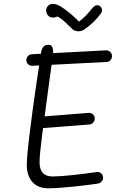

<svg xmlns="http://www.w3.org/2000/svg" viewBox="-20 -977 660 1007"><path d="M120.5 -112Q120.5 -156 135.5 -277.2Q150.5 -398.5 169 -525.2Q187.5 -652 195.5 -701.5Q197.5 -714.5 201.8 -723.2Q206 -732 213.8 -737Q221.5 -742 233.5 -742Q250 -742 255 -728.8Q260 -715.5 258 -694.5Q255 -666 237.5 -542Q213.5 -367.5 200.5 -265.5Q187.5 -163.5 187.5 -126.5Q187.5 -88.5 204.5 -70Q221.5 -51.5 256 -51.5Q294 -51.5 361.2 -58.8Q428.5 -66 488.5 -75Q496.5 -76 504 -72.5Q511.5 -69 516 -61.8Q520.5 -54.5 520.5 -45.5Q520.5 -33.5 512.8 -24.8Q505 -16 492.5 -14Q445 -6.5 363.5 2Q282 10.5 233.5 10.5Q179 10.5 149.8 -22.5Q120.5 -55.5 120.5 -112ZM160 -332.5Q160 -340.5 163.5 -347.8Q167 -355 173.5 -359.5Q180 -364 188 -364.5L445 -385Q453 -385.5 460.5 -382Q468 -378.5 472.5 -371.8Q477 -365 477 -357Q477 -344 469.2 -334.5Q461.5 -325 449 -324L191 -304Q183 -303.5 176 -307.2Q169 -311 164.5 -317.8Q160 -324.5 160 -332.5ZM118 -660.5Q118 -668.5 121.5 -675.8Q125 -683 131.5 -687.5Q138 -692 146 -692.5L535.5 -713Q543.5 -713.5 551 -709.8Q558.5 -706 563 -699Q567.5 -692 567.5 -683.5Q567.5 -675 564 -668Q560.5 -661 554.2 -656.8Q548 -652.5 539.5 -652L149 -632Q141 -631.5 134 -635.2Q127 -639 122.5 -645.8Q118 -652.5 118 -660.5ZM229.5 -899Q239 -886 254 -885Q269 -884 281.5 -891Q302 -878.5 317.8 -864.5Q333.5 -850.5 357 -827Q369.5 -814 389 -813Q408.5 -812 425.5 -824.5Q451.5 -843.5 470.8 -862.2Q490 -881 508 -905Q517 -916.5 515 -927.5Q513 -938.5 503.5 -945.5Q494.5 -951.5 484.2 -948.8Q474 -946 464 -934Q445.5 -911 430.2 -895.2Q415 -879.5 394 -863.5Q372.5 -886.5 347.2 -907.2Q322 -928 302.5 -940.5Q281.5 -953.5 264.8 -956Q248 -958.5 236.5 -950.5Q229.5 -945.5 225.2 -936.8Q221 -928 222 -918Q223 -908 229.5 -899Z"/></svg>

Font: Monaspace Radon Var
Style: Regular
Weight: 400
Designer: Riley Cran and the Lettermatic Team
Version: Version 1.000 (Monaspace Radon Var)